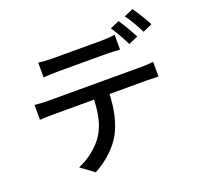

<svg xmlns="http://www.w3.org/2000/svg" viewBox="-154 -1029 1308 1263"><g transform="rotate(-20 500.0 -397.0)"><path d="M197 -741V-638C224 -640 261 -642 295 -642C354 -642 576 -642 632 -642C664 -642 700 -640 732 -638V-741C701 -737 663 -735 632 -735C576 -735 354 -735 294 -735C261 -735 227 -737 197 -741ZM787 -817 723 -790C750 -752 782 -692 802 -652L868 -680C848 -719 812 -781 787 -817ZM900 -860 836 -833C864 -795 897 -738 918 -695L983 -724C965 -760 927 -822 900 -860ZM79 -488V-384C107 -386 140 -387 170 -387H459C455 -297 442 -218 399 -151C360 -90 288 -32 214 -2L306 66C393 21 469 -53 505 -121C543 -193 563 -281 567 -387H825C851 -387 885 -386 909 -385V-488C883 -484 846 -483 825 -483C769 -483 230 -483 170 -483C139 -483 107 -485 79 -488Z"/></g></svg>

Font: Noto Sans CJK TC Medium
Style: Regular
Weight: 500
Designer: Ryoko NISHIZUKA 西塚涼子 (kana, bopomofo & ideographs); Paul D. Hunt (Latin, Greek & Cyrillic); Sandoll Communications 산돌커뮤니
Foundry: Adobe
Version: Version 2.004;hotconv 1.0.118;makeotfexe 2.5.65603